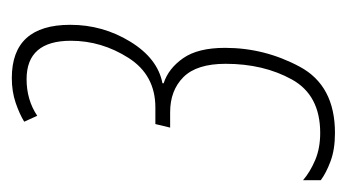

<svg xmlns="http://www.w3.org/2000/svg" viewBox="-179 -425 587 325"><g transform="rotate(-90 114.5 -262.5)"><path d="M52 11Q132 11 164 -48.5Q196 -108 196 -175Q196 -221 178.5 -246Q161 -271 136 -279V-281Q178 -289 206.5 -335.5Q235 -382 235 -437Q235 -536 145 -536Q122 -536 103 -529.5Q84 -523 71 -515L81 -493Q108 -511 143 -511Q208 -511 208 -436Q208 -384 179 -338.5Q150 -293 95 -293H67L61 -268H87Q124 -268 146.5 -245.5Q169 -223 169 -174Q169 -110 142.5 -62Q116 -14 52 -14Q26 -14 6 -22.5Q-14 -31 -28 -43V-13Q-16 -4 4 3.5Q24 11 52 11Z"/></g></svg>

Font: Noto Sans Display Condensed Thin
Style: Italic
Weight: 250
Width: 3
Italic angle: -12°
Designer: Monotype Design Team
Foundry: Monotype Imaging Inc.
Version: Version 1.900